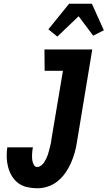

<svg xmlns="http://www.w3.org/2000/svg" viewBox="-20 -1000 576 1028"><path d="M180 8Q152 8 125.5 2Q99 -4 78.5 -19Q58 -34 44.5 -56Q31 -78 24 -103.5Q17 -129 16 -156Q15 -183 19 -211H156Q154 -201 153 -190.5Q152 -180 151.5 -170Q151 -160 152 -150Q153 -140 155.5 -131Q158 -122 163.5 -114Q169 -106 180 -106Q190 -106 200 -113.5Q210 -121 216.5 -131Q223 -141 228 -151.5Q233 -162 236.5 -172.5Q240 -183 242.5 -193.5Q245 -204 248 -215Q251 -226 253 -236.5Q255 -247 256 -258L317 -621H219L218 -735H474L392 -240Q388 -211 380 -183Q372 -155 360 -127.5Q348 -100 330.5 -75Q313 -50 289.5 -30.5Q266 -11 237 -1.5Q208 8 180 8ZM287 -804 239 -843 350 -980H472L536 -838L479 -809L401 -913Z"/></svg>

Font: Iosevka SS18 Heavy
Style: Italic
Weight: 900
Italic angle: -9°
Monospace: yes
Designer: Belleve Invis
Foundry: Belleve Invis
Version: Version 25.1.1; ttfautohint (v1.8.4)